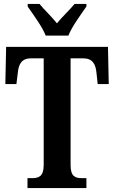

<svg xmlns="http://www.w3.org/2000/svg" viewBox="-20 -951 578 971"><path d="M211 -771H326C343 -816 391 -880 417 -918V-931H357C335 -903 293 -865 268 -833C243 -865 202 -903 180 -931H120V-918C146 -880 194 -816 211 -771ZM119 0H417V-50H395C361 -50 337 -58 337 -116V-656H400C449 -656 464 -626 468 -582L474 -526H530L526 -714H11L7 -526H63L70 -582C74 -626 89 -656 137 -656H201V-116C201 -58 175 -50 141 -50H119Z"/></svg>

Font: Noto Serif Myanmar ExtraCondensed
Style: Bold
Weight: 700
Width: 2
Designer: Ben Mitchell and the Monotype Design Team
Foundry: Monotype Imaging Inc.
Version: Version 2.106